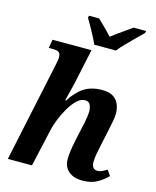

<svg xmlns="http://www.w3.org/2000/svg" viewBox="-138 -1049 933 1152"><g transform="rotate(15 328.0 -473.0)"><path d="M487 10Q430 10 399 -17.5Q368 -45 368 -93Q368 -114 372 -144Q376 -174 384 -212L401 -291Q404 -304 408.5 -324Q413 -344 416 -365.5Q419 -387 419 -403Q419 -422 411 -441Q403 -460 377 -460Q352 -460 327 -436Q302 -412 281 -375.5Q260 -339 244.5 -300Q229 -261 223 -232L171 0H21L153 -622Q156 -635 158 -648Q160 -661 160 -665Q160 -683 154.5 -692Q149 -701 137.5 -704Q126 -707 107 -707H86L95 -760H337L290 -540Q285 -518 276.5 -485Q268 -452 262 -429H268Q306 -489 351 -517.5Q396 -546 463 -546Q506 -546 530.5 -530Q555 -514 566 -488Q577 -462 577 -431Q577 -406 570.5 -375Q564 -344 559 -318L536 -211Q530 -184 526 -160Q522 -136 522 -115Q522 -93 531.5 -81.5Q541 -70 557 -70Q573 -70 586 -76Q599 -82 616 -93L640 -59Q616 -34 579 -12Q542 10 487 10ZM344 -796Q336 -817 321.5 -844Q307 -871 292.5 -897.5Q278 -924 266 -943L269 -956H332Q344 -945 360 -929Q376 -913 392.5 -896.5Q409 -880 421 -866Q439 -880 462 -896.5Q485 -913 507.5 -929Q530 -945 546 -956H624L621 -943Q602 -924 576 -898.5Q550 -873 524 -846.5Q498 -820 479 -796Z"/></g></svg>

Font: Noto Serif
Style: Italic
Weight: 400
Italic angle: -12°
Designer: Monotype Design Team
Foundry: Monotype Imaging Inc.
Version: Version 2.013